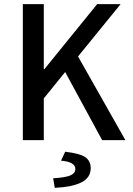

<svg xmlns="http://www.w3.org/2000/svg" viewBox="-20 -675 640 925"><path d="M90 0V-655H191V-342H194L448 -655H561L356 -403L584 0H472L294 -328L191 -201V0ZM244 230 236 184Q298 180 320.5 169.5Q343 159 343 139Q343 105 274 99L294 56Q364 64 390.5 82Q417 100 417 135Q417 181 372.5 203.5Q328 226 244 230Z"/></svg>

Font: SauceCodePro Nerd Font Mono
Style: Regular
Weight: 500
Monospace: yes
Designer: Paul D. Hunt, Teo Tuominen
Foundry: Adobe Systems Incorporated
Version: Version 2.030;PS 1.000;hotconv 16.6.51;makeotf.lib2.5.65220;